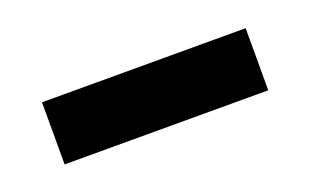

<svg xmlns="http://www.w3.org/2000/svg" viewBox="-30 -430 394 244"><g transform="rotate(-20 167.0 -308.0)"><path d="M29.3 -265.6V-349.6H304.7V-265.6Z"/></g></svg>

Font: RobotoFlex
Style: Regular
Weight: 400
Designer: Berlow after Robertson
Foundry: Google
Version: Version 2.136